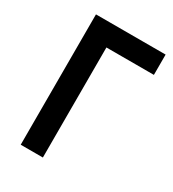

<svg xmlns="http://www.w3.org/2000/svg" viewBox="-171 -796 806 893"><g transform="rotate(30 232.0 -350.0)"><path d="M80 -700V0H199V-591H454V-700Z"/></g></svg>

Font: Jost Medium
Style: Regular
Weight: 500
Version: Version 3.710